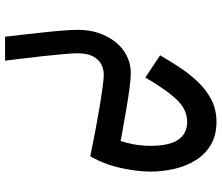

<svg xmlns="http://www.w3.org/2000/svg" viewBox="-78 -443 869 753"><g transform="rotate(90 356.5 -66.5)"><path d="M124 348Q120 315 115.5 274.5Q111 234 106.5 192.5Q102 151 99.5 116.5Q97 82 97 61Q97 18 109.5 -19Q122 -56 144.5 -84.5Q167 -113 198.5 -129Q230 -145 267 -145Q288 -145 325.5 -140Q363 -135 410.5 -127Q458 -119 509.5 -109.5Q561 -100 610 -90L593 14Q545 4 495 -5.5Q445 -15 400 -22.5Q355 -30 321.5 -34.5Q288 -39 273 -39Q252 -39 233 -29.5Q214 -20 201.5 2.5Q189 25 189 64Q189 82 192 116.5Q195 151 199.5 193Q204 235 209 276Q214 317 218 348ZM593 14 505 -43Q528 -83 540 -129Q552 -175 552 -222Q552 -296 528 -331Q504 -366 458 -366Q429 -366 403.5 -351.5Q378 -337 350 -301.5Q322 -266 284 -202L197 -260Q220 -300 246 -339Q272 -378 303 -410Q334 -442 372 -461.5Q410 -481 458 -481Q511 -481 548.5 -458.5Q586 -436 609 -398.5Q632 -361 642.5 -315Q653 -269 653 -222Q653 -171 639 -106.5Q625 -42 593 14Z"/></g></svg>

Font: Alexandria
Style: Regular
Weight: 400
Designer: Mohamed Gaber
Foundry: Kief Type Foundry
Version: Version 5.100